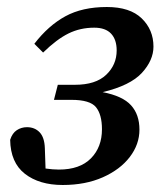

<svg xmlns="http://www.w3.org/2000/svg" viewBox="-20 -513 469 548"><path d="M159 15Q92 15 51 -17Q10 -49 9 -114Q15 -133 28 -141.5Q41 -150 57 -150Q79 -150 93 -135.5Q107 -121 108 -90L110 -32Q131 -29 148 -29Q208 -29 239.5 -61Q271 -93 271 -144Q271 -186 254 -207Q237 -228 184 -228H134L145 -271H194Q253 -271 283 -299.5Q313 -328 313 -369Q313 -400 297 -417Q281 -434 249 -434Q209 -434 175.5 -417.5Q142 -401 103 -363L78 -388Q118 -440 166.5 -466.5Q215 -493 285 -493Q351 -493 384.5 -460.5Q418 -428 418 -380Q418 -341 385 -305Q352 -269 273 -250Q330 -239 354 -212.5Q378 -186 378 -143Q378 -101 350.5 -65Q323 -29 273.5 -7Q224 15 159 15Z"/></svg>

Font: Source Serif 4 Semibold
Style: Italic
Weight: 600
Italic angle: -12°
Designer: Frank Grießhammer
Foundry: Adobe
Version: Version 4.005;hotconv 1.1.0;makeotfexe 2.6.0